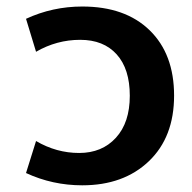

<svg xmlns="http://www.w3.org/2000/svg" viewBox="-20 -550 579 580"><path d="M58.6 -27.3 88.9 -124Q150.4 -87.9 219.2 -87.9Q288.1 -87.9 330.1 -133.8Q372.1 -179.7 372.1 -260.7Q372.1 -341.8 332.5 -385.7Q293 -429.7 222.2 -429.7Q151.4 -429.7 88.9 -393.6L58.6 -493.2Q138.7 -530.3 228.5 -530.3Q358.4 -530.3 432.1 -458.5Q505.9 -386.7 505.9 -261.2Q505.9 -135.7 429.7 -63Q353.5 9.8 228.5 9.8Q138.7 9.8 58.6 -27.3Z"/></svg>

Font: GenEi M Gothic v2 Bold
Style: Regular
Weight: 700
Version: Version 2.0